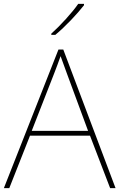

<svg xmlns="http://www.w3.org/2000/svg" viewBox="-20 -1065 617 992"><path d="M414 -1038V-1045H384C355 -1002 290 -931 245 -891V-885H266C319 -929 379 -993 414 -1038ZM549 -93H577L307 -809H282L0 -93H28L135 -364H445ZM325 -687 435 -389H144L260 -686C270 -713 283 -745 293 -775C306 -738 317 -710 325 -687Z"/></svg>

Font: Noto Sans Kannada UI Thin
Style: Regular
Weight: 100
Designer: Jelle Bosma - Monotype Design Team
Foundry: Monotype Imaging Inc.
Version: Version 2.005